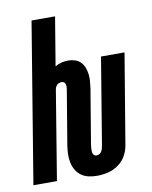

<svg xmlns="http://www.w3.org/2000/svg" viewBox="-102 -798 685 868"><g transform="rotate(-10 241.0 -363.5)"><path d="M274 8Q254 8 235.5 4Q217 0 202 -10.5Q187 -21 177.5 -37Q168 -53 164 -71.5Q160 -90 160.5 -109.5Q161 -129 164 -149L206 -401Q207 -407 207 -413Q207 -419 205.5 -424.5Q204 -430 199.5 -433.5Q195 -437 189 -437Q183 -437 177 -435Q171 -433 167 -429Q163 -425 160.5 -419.5Q158 -414 157 -408L90 0H-18L103 -735H211L174 -512Q189 -521 204.5 -524.5Q220 -528 235 -528Q251 -528 266 -523Q281 -518 291.5 -507Q302 -496 307.5 -481.5Q313 -467 315 -451Q317 -435 315.5 -418.5Q314 -402 312 -386L270 -134Q269 -126 268.5 -118Q268 -110 268.5 -102.5Q269 -95 274 -89Q279 -83 287 -83Q293 -83 299.5 -86.5Q306 -90 309.5 -96Q313 -102 315 -108Q317 -114 318 -121L384 -520H492L423 -106Q419 -81 406 -58Q393 -35 371 -19.5Q349 -4 323.5 2Q298 8 274 8Z"/></g></svg>

Font: Iosevka Curly Extrabold
Style: Italic
Weight: 800
Italic angle: -9°
Monospace: yes
Designer: Belleve Invis
Foundry: Belleve Invis
Version: Version 22.1.2; ttfautohint (v1.8.4)